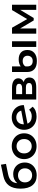

<svg xmlns="http://www.w3.org/2000/svg" viewBox="1680 -2499 833 4233"><g transform="rotate(-90 2096.5 -382.5)"><path d="M630 -252Q630 -175 594 -115.5Q558 -56 493 -23Q428 10 345 10Q206 10 130 -82Q54 -174 54 -347Q54 -508 123 -602Q192 -696 334 -726L582 -779L600 -667L375 -621Q278 -601 230 -553Q182 -505 174 -418Q210 -461 261 -484.5Q312 -508 373 -508Q449 -508 507 -475.5Q565 -443 597.5 -385Q630 -327 630 -252ZM502 -249Q502 -318 459.5 -360Q417 -402 348 -402Q278 -402 235 -360Q192 -318 192 -249Q192 -179 235.5 -135Q279 -91 348 -91Q417 -91 459.5 -135.5Q502 -180 502 -249Z M705 -267Q705 -346 741.5 -408Q778 -470 843 -505Q908 -540 989 -540Q1071 -540 1136 -505Q1201 -470 1237.5 -408Q1274 -346 1274 -267Q1274 -188 1237.5 -125.5Q1201 -63 1136 -28Q1071 7 989 7Q908 7 843 -28Q778 -63 741.5 -125.5Q705 -188 705 -267ZM1148 -267Q1148 -342 1103 -388Q1058 -434 989 -434Q920 -434 875.5 -388Q831 -342 831 -267Q831 -192 875.5 -146Q920 -100 989 -100Q1058 -100 1103 -146Q1148 -192 1148 -267Z M1794 -157 1860 -80Q1825 -37 1770 -15Q1715 7 1646 7Q1558 7 1491 -28Q1424 -63 1387.5 -125.5Q1351 -188 1351 -267Q1351 -345 1386.5 -407.5Q1422 -470 1484.5 -505Q1547 -540 1626 -540Q1701 -540 1762.5 -507.5Q1824 -475 1860 -414.5Q1896 -354 1896 -273L1487 -193Q1506 -147 1548 -123Q1590 -99 1649 -99Q1736 -99 1794 -157ZM1472 -274V-273L1774 -331Q1761 -380 1721.5 -410Q1682 -440 1626 -440Q1557 -440 1514.5 -395Q1472 -350 1472 -274Z M2504 -150Q2504 -78 2450 -39Q2396 0 2290 0H2018V-534H2279Q2377 -534 2432 -498Q2487 -462 2487 -396Q2487 -355 2465.5 -325Q2444 -295 2405 -278Q2504 -248 2504 -150ZM2137 -311H2268Q2365 -311 2365 -378Q2365 -443 2268 -443H2137ZM2383 -158Q2383 -193 2359 -210.5Q2335 -228 2284 -228H2137V-91H2280Q2383 -91 2383 -158Z M2625 -204V-534H2749V-342Q2772 -361 2812 -374Q2852 -387 2903 -387Q3001 -387 3056 -337Q3111 -287 3111 -195Q3111 -97 3045.5 -41.5Q2980 14 2869 14Q2748 14 2686.5 -42Q2625 -98 2625 -204ZM3178 -534H3303V0H3178ZM2984 -193Q2984 -241 2953.5 -270Q2923 -299 2867 -299Q2826 -299 2795.5 -283Q2765 -267 2749 -238V-193Q2749 -139 2780 -108.5Q2811 -78 2869 -78Q2924 -78 2954 -110.5Q2984 -143 2984 -193Z M3996 0V-354L3816 -56H3762L3585 -355V0H3471V-534H3602L3792 -200L3991 -534H4108L4109 0Z"/></g></svg>

Font: Montserrat Alternates SemiBold
Style: Regular
Weight: 600
Designer: Julieta Ulanovsky
Foundry: Julieta Ulanovsky
Version: Version 7.200